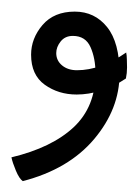

<svg xmlns="http://www.w3.org/2000/svg" viewBox="-28 -248 244 339"><path d="M12.2 71.8Q5.9 67.4 0 53.2Q-5.9 39.1 -7.8 29.8Q63.5 12.7 102.1 -23.4Q140.6 -59.6 140.6 -118.7Q140.6 -145 131.8 -164.8Q123 -184.6 100.6 -184.6Q86.9 -184.6 79.1 -174.8Q71.3 -165 71.3 -154.3Q71.3 -141.1 81.5 -132.6Q91.8 -124 107.9 -124Q149.9 -124 194.8 -155.3Q195.8 -150.9 196 -142.8Q196.3 -134.8 196.3 -128.9Q196.3 -118.7 194.3 -109.4Q173.3 -95.2 150.9 -88.1Q128.4 -81.1 107.4 -81.1Q75.2 -81.1 51 -98.4Q26.9 -115.7 26.9 -151.4Q26.9 -180.2 47.1 -203.9Q67.4 -227.5 104 -227.5Q139.2 -227.5 161.1 -200.2Q183.1 -172.9 183.1 -117.7Q183.1 -55.7 138.2 -2.4Q93.3 50.8 12.2 71.8Z"/></svg>

Font: Harmattan Medium
Style: Regular
Weight: 500
Designer: George W. Nuss III and SIL International
Foundry: SIL International
Version: Version 4.000